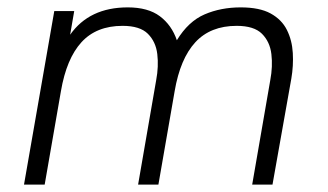

<svg xmlns="http://www.w3.org/2000/svg" viewBox="-20 -500 888 520"><path d="M45 0 127 -470H181L170 -406Q196 -443 235 -461.5Q274 -480 326 -480Q381 -480 413 -456Q445 -432 459 -391Q490 -442 534 -461Q578 -480 632 -480Q683 -480 713 -463.5Q743 -447 757 -419Q771 -391 773 -356.5Q775 -322 769 -287L718 0H663L712 -283Q719 -320 715 -353.5Q711 -387 689.5 -408.5Q668 -430 621 -430Q550 -430 509 -385.5Q468 -341 453 -253L409 0H354L403 -283Q410 -320 406 -353.5Q402 -387 380.5 -408.5Q359 -430 312 -430Q241 -430 200.5 -385.5Q160 -341 145 -253L101 0Z"/></svg>

Font: Gantari Light
Style: Italic
Weight: 300
Italic angle: -10°
Version: Version 1.000